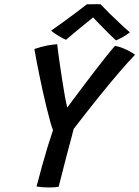

<svg xmlns="http://www.w3.org/2000/svg" viewBox="-20 -865 645 889"><path d="M225.4 -262.1Q219.9 -275.4 212.2 -303.5Q204.4 -331.5 195.5 -367.8Q186.5 -404.1 177.8 -443.8Q169 -483.6 161.3 -521.5Q153.6 -559.3 147.9 -590Q142.1 -620.6 139.2 -638.1Q170.8 -648.9 197.4 -654Q224.1 -659.1 244.8 -660.3Q245.5 -652.1 248.9 -626.5Q252.4 -600.9 257.4 -565.7Q262.4 -530.4 268.3 -492.6Q274.1 -454.7 280.1 -421.3Q286.1 -387.9 291.5 -366.9Q301.1 -380.1 322.2 -408.5Q343.3 -437 370.4 -472.6Q397.4 -508.2 425.1 -544.3Q452.8 -580.3 476.1 -609.4Q499.5 -638.6 512.8 -652.6Q530.4 -649.4 548.1 -642.4Q565.8 -635.4 580.9 -627.1Q596 -618.8 605.2 -611.3Q576 -581.5 533.8 -532.4Q491.6 -483.3 438 -416.9Q384.4 -350.4 321.2 -268.2Q316.8 -250.3 309.5 -223Q302.1 -195.8 294.9 -168.7Q287.8 -141.7 283.1 -123.6Q277.6 -101.6 270.8 -75.2Q263.9 -48.9 258.6 -28Q253.3 -7.1 251.6 -0.4Q245.6 1.1 233 2.1Q220.5 3.1 206.5 3.1Q191.3 3.1 176.2 1.8Q161.1 0.6 149.2 -1.4Q161.1 -47.1 174.3 -95.1Q187.6 -143 200.9 -186.5Q214.3 -229.9 225.4 -262.1ZM445.2 -845.4Q464.2 -825.3 489.4 -800.7Q514.6 -776.1 539.2 -753.1Q563.8 -730.1 581.5 -715.2Q564.9 -702.8 547.9 -693.2Q530.9 -683.6 516.9 -677.8Q504.9 -688.6 488.8 -704.7Q472.8 -720.8 456 -737.8Q439.2 -754.8 425.9 -768.7Q412.6 -782.6 406.5 -789.2H417.4Q412.9 -785.7 397.8 -773.6Q382.7 -761.5 362.5 -744.9Q342.3 -728.4 321.8 -711.3Q301.3 -694.2 285.7 -680.9Q277.4 -683.9 264.2 -691.2Q251.1 -698.4 237.9 -707.2Q224.8 -716 216.7 -723Q246.2 -743.4 281.1 -768.9Q315.9 -794.4 344.3 -815.9Q372.8 -837.4 382.4 -845.2Q388.6 -845.2 400.6 -845.3Q412.6 -845.4 425.2 -845.5Q437.8 -845.5 445.2 -845.4Z"/></svg>

Font: Grandstander Thin
Style: Italic
Weight: 100
Italic angle: -15°
Designer: Tyler Finck
Foundry: Etcetera Type Co
Version: Version 1.200